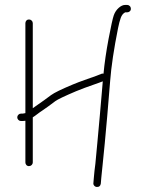

<svg xmlns="http://www.w3.org/2000/svg" viewBox="-20 -723 600 779"><path d="M72 -262H65C61 -262 57.5 -260.5 54.5 -257.5C51.5 -254.5 50 -251 50 -247C50 -243 51.5 -239.5 54.5 -236.5C57.5 -233.5 61 -232 65 -232H72C76 -232 79.7 -232.3 83 -233V-64C83 -60 84.3 -56.5 87 -53.5C89.7 -50.5 93.2 -49 97.5 -49C101.8 -49 105.5 -50.5 108.5 -53.5C111.5 -56.5 113 -60 113 -64V-247C118.3 -250.3 124.7 -254.8 132 -260.5C139.3 -266.2 146.2 -271 152.5 -275C158.8 -279 166.7 -284.5 176 -291.5C185.3 -298.5 194.7 -305.5 204.2 -312.5C213.6 -319.5 241.8 -333 288.7 -352.9C305.8 -360.2 336.6 -371.6 381 -387L397 -393C396.3 -386.3 395 -370.7 393 -346C391 -321.3 388.3 -290.7 385 -254L375 -144C371.7 -107.3 369 -79 367 -59C364.3 -39 362.3 -21 361 -5L359 19C358.3 23 359.3 26.7 362 30C364.7 33.3 368.2 35.2 372.5 35.5C381.9 36.2 387.4 31.7 389 22L391 -2C392.3 -18 394.2 -36 396.5 -56C398.8 -76 401.7 -104.3 405 -141L415 -251C418.3 -287.7 422.3 -335.4 426.9 -394.3C431.4 -453.2 442.1 -524.7 459 -609C462.3 -625.7 466 -639.5 469.9 -650.5C473.9 -661.5 479.9 -669 488 -673H496C500 -673 503.5 -674.3 506.5 -677C509.5 -679.7 511 -683.2 511 -687.5C511 -691.8 509.5 -695.5 506.5 -698.5C503.5 -701.5 500 -703 496 -703H488C479.3 -703 470.5 -699 461.5 -691C452.5 -683 445.8 -672.8 441.5 -660.5C437.2 -648.2 430.2 -616.4 420.5 -565.3C410.9 -514.2 404 -467.1 400 -424C397.3 -424.7 395 -424.7 393 -424L370 -415C355.3 -409.7 339.8 -404.2 323.5 -398.5C307.2 -392.8 291 -386.7 275 -380C229.7 -361.1 200.3 -346.8 187 -337C177 -329.7 167.5 -322.7 158.5 -316C149.5 -309.3 141.7 -303.8 135 -299.5C128.3 -295.2 121 -290 113 -284V-629C113 -633 111.5 -636.5 108.5 -639.5C105.5 -642.5 101.8 -644 97.5 -644C93.2 -644 89.7 -642.5 87 -639.5C84.3 -636.5 83 -633 83 -629V-264Z"/></svg>

Font: Proton
Style: ExBd
Weight: 500
Version: Version 1.017